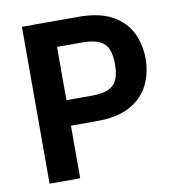

<svg xmlns="http://www.w3.org/2000/svg" viewBox="-80 -779 788 852"><g transform="rotate(-10 314.0 -353.5)"><path d="M75 -707H330Q424 -707 481.5 -675Q539 -643 565 -589.5Q591 -536 591 -472Q591 -409 565 -355.5Q539 -302 481.5 -269.5Q424 -237 330 -237H213V0H75ZM326 -352Q379 -352 406 -366Q433 -380 443 -407Q453 -434 453 -472Q453 -511 443 -537.5Q433 -564 406 -578Q379 -592 326 -592H213V-352Z"/></g></svg>

Font: 42dot Sans ExtraBold
Style: Regular
Weight: 800
Designer: 42dot
Version: Version 1.000